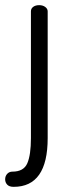

<svg xmlns="http://www.w3.org/2000/svg" viewBox="-57 -493 268 745"><path d="M128 -449V43Q128 232 -4 232Q-21 232 -29 223.5Q-37 215 -37 203Q-37 190 -29 181.5Q-21 173 -9 173Q35 173 49 140.5Q63 108 63 43V-449Q63 -460 72 -466.5Q81 -473 95 -473Q109 -473 118.5 -466Q128 -459 128 -449Z"/></svg>

Font: Dosis
Style: Book
Weight: 400
Designer: EdgarTolentino, PabloImpallari, IginoMarini
Foundry: EdgarTolentino, PabloImpallari, IginoMarini
Version: Version 1.007